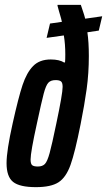

<svg xmlns="http://www.w3.org/2000/svg" viewBox="-20 -763 441 791"><path d="M7 -91Q7 -142 32 -254Q56 -362 73 -413Q90 -464 116.5 -491Q143 -518 189 -518Q225 -518 245 -505L248 -507Q249 -518 249 -539Q249 -581 243 -617L172 -607L186 -666L235 -673Q232 -687 228.5 -698Q225 -709 223 -717L217 -739V-743H313Q315 -736 321 -719Q327 -702 331 -686L401 -696L387 -637L340 -630Q346 -590 346 -532Q346 -461 337 -396Q328 -331 312 -251Q289 -135 270.5 -83.5Q252 -32 221 -12Q190 8 128 8Q61 8 34 -13.5Q7 -35 7 -91ZM212 -254Q238 -377 238 -405Q238 -422 231.5 -427.5Q225 -433 209 -433Q189 -433 179 -422Q169 -411 160 -377Q151 -343 132 -254Q106 -136 106 -106Q106 -88 112.5 -82.5Q119 -77 136 -77Q155 -77 165 -87.5Q175 -98 184.5 -132.5Q194 -167 212 -254Z"/></svg>

Font: Saira Ultra Condensed
Style: Bold Italic
Weight: 700
Width: 1
Italic angle: -12°
Designer: Hector Gatti with collaboration of the Omnibus-Type team
Foundry: Omnibus-Type
Version: Version 1.001; ttfautohint (v1.8)